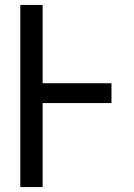

<svg xmlns="http://www.w3.org/2000/svg" viewBox="-20 -755 540 775"><path d="M62 0V-735H152V-419H430V-339H152V0Z"/></svg>

Font: Iosevka Term Curly Medium
Style: Regular
Weight: 500
Designer: Belleve Invis
Foundry: Belleve Invis
Version: Version 32.3.0